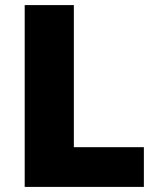

<svg xmlns="http://www.w3.org/2000/svg" viewBox="-20 -734 622 754"><path d="M77 0V-714H270V-156H545V0Z"/></svg>

Font: Noto Sans Armenian Black
Style: Regular
Weight: 900
Version: Version 2.007